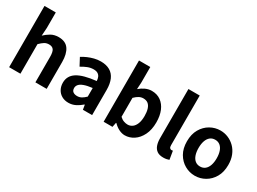

<svg xmlns="http://www.w3.org/2000/svg" viewBox="-42 -1475 2899 2166"><g transform="rotate(30 1408.0 -392.0)"><path d="M79 0V-798H226V-597L219 -492Q252 -524 295 -549Q338 -574 395 -574Q486 -574 527 -514.5Q568 -455 568 -349V0H421V-331Q421 -396 402.5 -422Q384 -448 342 -448Q308 -448 282.5 -432Q257 -416 226 -385V0Z M856 14Q807 14 769.5 -7.5Q732 -29 711.5 -67Q691 -105 691 -153Q691 -242 768 -291.5Q845 -341 1013 -359Q1012 -387 1003 -408.5Q994 -430 973.5 -443Q953 -456 918 -456Q879 -456 841 -441Q803 -426 764 -402L712 -500Q745 -521 782 -537Q819 -553 860 -563.5Q901 -574 945 -574Q1016 -574 1064 -546Q1112 -518 1136 -463Q1160 -408 1160 -327V0H1040L1030 -60H1025Q989 -28 947 -7Q905 14 856 14ZM905 -101Q936 -101 961.5 -115.5Q987 -130 1013 -156V-268Q945 -260 905 -245Q865 -230 848 -209.5Q831 -189 831 -164Q831 -131 851.5 -116Q872 -101 905 -101Z M1591 14Q1554 14 1515 -5Q1476 -24 1442 -59H1437L1425 0H1310V-798H1457V-597L1452 -507Q1486 -537 1526.5 -555.5Q1567 -574 1608 -574Q1677 -574 1726.5 -538.5Q1776 -503 1802.5 -439.5Q1829 -376 1829 -290Q1829 -194 1795 -125.5Q1761 -57 1706.5 -21.5Q1652 14 1591 14ZM1559 -107Q1592 -107 1619 -126.5Q1646 -146 1662 -186Q1678 -226 1678 -287Q1678 -340 1666 -377.5Q1654 -415 1630 -434Q1606 -453 1567 -453Q1539 -453 1512.5 -439Q1486 -425 1457 -396V-149Q1483 -125 1509.5 -116Q1536 -107 1559 -107Z M2093 14Q2041 14 2011 -7.5Q1981 -29 1967.5 -67.5Q1954 -106 1954 -157V-798H2101V-151Q2101 -126 2110.5 -116Q2120 -106 2130 -106Q2135 -106 2139 -106.5Q2143 -107 2150 -108L2168 1Q2155 6 2136.5 10Q2118 14 2093 14Z M2503 14Q2433 14 2371.5 -21Q2310 -56 2272 -121.5Q2234 -187 2234 -280Q2234 -373 2272 -438.5Q2310 -504 2371.5 -539Q2433 -574 2503 -574Q2556 -574 2604 -554Q2652 -534 2690 -496.5Q2728 -459 2750 -404.5Q2772 -350 2772 -280Q2772 -187 2734 -121.5Q2696 -56 2634.5 -21Q2573 14 2503 14ZM2503 -106Q2541 -106 2567.5 -127.5Q2594 -149 2607.5 -188Q2621 -227 2621 -280Q2621 -333 2607.5 -372Q2594 -411 2567.5 -432.5Q2541 -454 2503 -454Q2465 -454 2438.5 -432.5Q2412 -411 2398.5 -372Q2385 -333 2385 -280Q2385 -227 2398.5 -188Q2412 -149 2438.5 -127.5Q2465 -106 2503 -106Z"/></g></svg>

Font: Noto Sans SC Thin
Style: Bold
Weight: 700
Version: Version 2.004-H2;hotconv 1.0.118;makeotfexe 2.5.65603